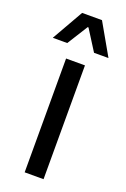

<svg xmlns="http://www.w3.org/2000/svg" viewBox="-146 -729 509 774"><g transform="rotate(20 108.0 -341.5)"><path d="M67.8 0V-488.2H148.8V0ZM65.7 -683.1H150.9L227.3 -549.2V-548.4H165.8L109.8 -636.9H106.4L50.9 -548.4H-10.7V-549.2Z"/></g></svg>

Font: Anek Gurmukhi Medium
Style: Regular
Weight: 500
Designer: Sarang Kulkarni (Gurmukhi), Yesha Goshar (Latin)
Foundry: Ek Type
Version: Version 1.003